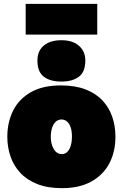

<svg xmlns="http://www.w3.org/2000/svg" viewBox="-20 -962 638 998"><path d="M302 16Q226.5 16 172.5 -5.8Q118.5 -27.5 84.2 -65Q50 -102.5 34 -150.5Q18 -198.5 18 -251Q18 -326 48 -386.5Q78 -447 139.8 -482.5Q201.5 -518 297 -518Q370.5 -518 424 -497.5Q477.5 -477 512 -440.5Q546.5 -404 563.2 -355.5Q580 -307 580 -251Q580 -174 548.8 -113.8Q517.5 -53.5 455.5 -18.8Q393.5 16 302 16ZM301 -161Q319 -161 330.8 -173.5Q342.5 -186 348.2 -206.5Q354 -227 354 -251Q354 -281.5 346.8 -301.5Q339.5 -321.5 327.2 -331.2Q315 -341 300 -341Q282 -341 269.5 -329.2Q257 -317.5 250.5 -297.2Q244 -277 244 -251Q244 -227 250.8 -206.5Q257.5 -186 270.2 -173.5Q283 -161 301 -161ZM298.5 -538Q241 -538 207.8 -563.2Q174.5 -588.5 174.5 -647Q174.5 -697.5 207.8 -725.2Q241 -753 299.5 -753Q357.5 -753 390.5 -724Q423.5 -695 423.5 -647Q423.5 -588.5 390.2 -563.2Q357 -538 298.5 -538ZM113.5 -782V-942Q155.5 -942 202 -942Q248.5 -942 299.5 -942Q350.5 -942 397 -942Q443.5 -942 485.5 -942V-782Q443.5 -782 397 -782Q350.5 -782 299.5 -782Q248.5 -782 202 -782Q155.5 -782 113.5 -782Z"/></svg>

Font: Commissioner Thin Black
Style: Regular
Weight: 900
Version: Version 1.000